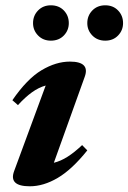

<svg xmlns="http://www.w3.org/2000/svg" viewBox="-20 -672 472 706"><path d="M32 -43 148 -357.5Q122.5 -350.5 97.8 -332.8Q73 -315 46 -285.5L25.5 -303.5Q79.5 -382 132.8 -413.8Q186 -445.5 237 -445.5Q312 -445.5 291.5 -389.5L178 -73.5Q203 -79.5 228.2 -95.5Q253.5 -111.5 282 -138.5L301 -119Q244.5 -48.5 192.2 -17.8Q140 13 89.5 13Q11 13 32 -43ZM167 -522.5Q138.5 -522.5 120 -541.5Q101.5 -560.5 101.5 -587Q101.5 -614.5 120 -633.5Q138.5 -652.5 167 -652.5Q196.5 -652.5 214.8 -633.5Q233 -614.5 233 -587Q233 -560.5 214.8 -541.5Q196.5 -522.5 167 -522.5ZM367 -522.5Q338 -522.5 319.5 -541.5Q301 -560.5 301 -587Q301 -614.5 319.5 -633.5Q338 -652.5 367 -652.5Q396 -652.5 414.2 -633.5Q432.5 -614.5 432.5 -587Q432.5 -560.5 414.2 -541.5Q396 -522.5 367 -522.5Z"/></svg>

Font: Newsreader Text
Style: Bold Italic
Weight: 700
Italic angle: -17°
Designer: Hugues Gentile
Foundry: Production Type
Version: Version 1.001